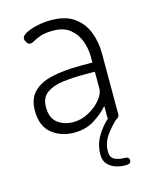

<svg xmlns="http://www.w3.org/2000/svg" viewBox="-104 -547 639 810"><g transform="rotate(-15 215.0 -141.5)"><path d="M171 6Q113 6 73 -26.5Q33 -59 33 -126Q33 -179 62.5 -208Q92 -237 144.5 -248.5Q197 -260 266 -260H320V-286Q320 -321 307.5 -355Q295 -389 267.5 -411Q240 -433 194 -433Q162 -433 141.5 -426.5Q121 -420 108.5 -412.5Q96 -405 89 -405Q79 -405 73 -414.5Q67 -424 67 -432Q67 -444 86.5 -454.5Q106 -465 136 -471.5Q166 -478 196 -478Q261 -478 298.5 -450.5Q336 -423 352.5 -379.5Q369 -336 369 -286V-21Q369 -13 362.5 -6.5Q356 0 345 0Q335 0 328 -6.5Q321 -13 321 -21V-70Q296 -41 258.5 -17.5Q221 6 171 6ZM178 -38Q213 -38 245.5 -55.5Q278 -73 299 -98.5Q320 -124 320 -146V-220H271Q222 -220 179 -214.5Q136 -209 109 -189.5Q82 -170 82 -128Q82 -81 110 -59.5Q138 -38 178 -38ZM343 195Q322 195 301.5 188.5Q281 182 266.5 166.5Q252 151 252 124Q252 81 273.5 44.5Q295 8 330 -22L359 -6Q328 22 307 52.5Q286 83 286 121Q286 145 303 154.5Q320 164 349 164Q357 164 362 167.5Q367 171 367 180Q367 187 362 191Q357 195 343 195Z"/></g></svg>

Font: Dosis ExtraLight Light
Style: Regular
Weight: 300
Version: Version 3.001; ttfautohint (v1.8.2)